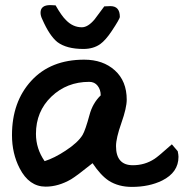

<svg xmlns="http://www.w3.org/2000/svg" viewBox="-20 -692 720 753"><path d="M343 -52Q282 -3 259 11Q209 40 159 40Q94 40 57 -32Q27 -90 27 -162Q27 -293 103 -375.5Q179 -458 310 -458Q384 -458 430.5 -416Q477 -374 477 -301Q477 -269 456 -209.5Q435 -150 435 -119Q435 -44 501 -44Q548 -44 586 -69Q599 -77 654 -126L677 -99Q680 -85 680 -77Q680 -16 616 16Q565 41 497 41Q445 41 407 17Q375 -4 343 -52ZM121 -167Q121 -109 155 -60Q193 -72 237 -101Q286 -133 304 -163Q315 -182 331 -241Q343 -287 375 -318Q375 -340 363 -355.5Q351 -371 330 -371Q242 -371 181.5 -313Q121 -255 121 -167ZM307 -500Q241 -500 205 -527Q174 -552 146 -616Q139 -630 139 -642Q139 -672 177 -672Q179 -672 198 -671Q222 -629 239 -613Q266 -585 301 -585Q325 -585 351 -616Q370 -641 389 -667Q406 -668 413 -668Q450 -668 450 -626Q450 -618 418 -570Q394 -534 373 -519Q346 -500 307 -500Z"/></svg>

Font: Wortlaut AH
Style: SemiBold
Weight: 600
Designer: Andreas Höfeld
Foundry: Fontgrube AH
Version: Version 2.59